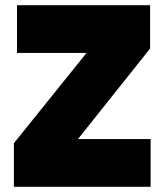

<svg xmlns="http://www.w3.org/2000/svg" viewBox="-20 -720 632 740"><path d="M33.5 0V-168L313.5 -516H45.5V-700H558.5V-533L280.5 -184H560.5V0Z"/></svg>

Font: Geologica Roman Black
Style: Regular
Weight: 900
Designer: Sindre Bremnes, Frode Helland
Foundry: Monokrom Skriftforlag AS
Version: Version 1.010;gftools[0.9.28]